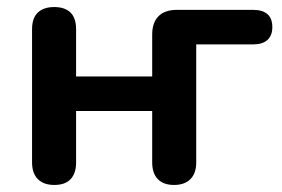

<svg xmlns="http://www.w3.org/2000/svg" viewBox="-20 -517 801 545"><path d="M134 8Q104 8 87.5 -8.5Q71 -25 71 -56V-434Q71 -466 87.5 -481.5Q104 -497 134 -497Q164 -497 180 -481.5Q196 -466 196 -434V-300H412V-419Q412 -453 430 -471Q448 -489 482 -489H699Q725 -489 739 -477Q753 -465 753 -440Q753 -416 739 -403.5Q725 -391 699 -391H537V-56Q537 -25 520.5 -8.5Q504 8 474 8Q444 8 428 -8.5Q412 -25 412 -56V-202H196V-56Q196 -25 180.5 -8.5Q165 8 134 8Z"/></svg>

Font: Nunito
Style: Bold
Weight: 700
Designer: Vernon Adams
Foundry: Vernon Adams
Version: Version 3.602